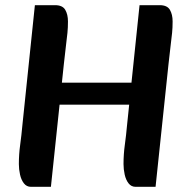

<svg xmlns="http://www.w3.org/2000/svg" viewBox="-20 -715 714 743"><path d="M161 -310V-395H532V-310ZM100 8Q83 8 72.5 -5.5Q62 -19 57.5 -39.5Q53 -60 53 -80Q53 -118 58 -154Q63 -190 67 -234L115 -695H193Q222 -695 232.5 -677Q243 -659 243 -632Q243 -608 241 -588Q239 -568 235.5 -540.5Q232 -513 227 -466L177 8ZM505 8Q488 8 477.5 -5.5Q467 -19 462.5 -39.5Q458 -60 458 -80Q458 -118 463 -154Q468 -190 472 -234L520 -695H598Q627 -695 637.5 -677Q648 -659 648 -632Q648 -608 646 -588Q644 -568 640.5 -540.5Q637 -513 632 -466L582 8Z"/></svg>

Font: Alkatra Medium
Style: Regular
Weight: 500
Designer: Suman Bhandary
Version: Version 1.100;gftools[0.9.22]